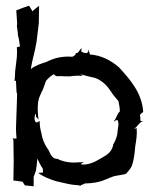

<svg xmlns="http://www.w3.org/2000/svg" viewBox="-20 -640 544 673"><path d="M24 -155C25 -154 27 -151 27 -149L28 -76C28 -54 27 -29 27 -8V-7C37 -7 49 -4 59 -3C61 1 64 4 66 8L67 9C67 9 68 10 69 10C79 11 88 12 98 13V-20L106 -42C108 -55 110 -70 111 -84C116 -73 122 -60 130 -49C130 -39 132 -35 129 -35C124 -34 119 -35 115 -34V-33C132 -21 153 -12 176 -5C205 1 226 8 250 9H253L261 11C261 11 262 11 262 12L263 11C263 11 262 10 263 10C263 8 268 8 274 5C275 5 276 4 277 3C301 3 328 -1 348 -10C359 -14 368 -19 382 -23C396 -26 411 -27 422 -31C429 -39 436 -47 441 -56C449 -76 452 -101 454 -127C458 -150 461 -170 459 -191L450 -188C452 -190 456 -193 458 -195C467 -205 472 -214 481 -214V-215H477C475 -216 473 -217 472 -217V-220C473 -239 467 -233 473 -240C475 -243 479 -246 482 -247C478 -315 435 -362 398 -403C368 -430 331 -447 295 -449C295 -453.1 291 -460 291 -465H290C290 -449.4 277.2 -452.9 265 -459C265 -462 265 -469 267 -471C260 -469 256 -455 250 -454H246C246 -453 245 -451 245 -450C242 -444 234 -443 234 -439V-444H233C233 -443 234 -442 234 -441C197 -444 168 -436 143 -423C125 -417 104 -411 88 -398C92 -427 103 -460 108 -493L116 -558C116 -578 117 -598 117 -618L116 -619C109.1 -613.2 99.8 -606.8 93 -600C93 -602 92 -604 91 -605L82 -620C67 -615 52 -610 38 -604H37C38 -590 39 -574 40 -559V-556C40 -555 40 -551 39 -551V-550C40 -540 43 -526 43 -515C47 -505 48 -488 50 -477C49 -477 46 -476 44 -476C43 -475 40 -475 40 -475H39C40 -464 40 -451 39 -439L33 -389C33 -378 32 -367 31 -356L32 -355C32 -356 33 -356 34 -357H36V-355L38 -316L40 -312C40 -302 39 -288 39 -277L36 -191C36 -179 37 -165 38 -154C37 -155 33 -155 31 -154C29 -154 26 -155 25 -156ZM102 -233C102 -236 103 -239 103 -242C104 -240 105 -238 106 -237C107 -235 105 -232 106 -231C110 -228 113 -224 115 -220V-221C113 -237 111 -258 113 -275C114 -296 123 -310 131 -328C135 -337 138 -349 141 -356C149 -366 158 -374 169 -380C170 -377 175 -374 178 -373C203 -374 215 -370 238 -374C248 -375 259 -375 269 -374V-375C267 -376 264 -378 261 -380C281 -374 296 -371 313 -367C336 -359 356 -340 368 -320V-321C374 -310 386 -296 395 -286C398 -274 400 -261 400 -249C390 -242 388 -224 379 -215L380 -214C382 -216 387 -219 391 -220C400 -209 392 -190 391 -169C388 -156 383 -143 376 -132H377C370 -104 355 -97 325 -80C309 -70 290 -63 269 -63C269 -64 269 -64 268 -64C268 -65 261 -60 265 -65C266 -68 270 -71 273 -72L272 -73C270 -72 266 -71 263 -71C255 -72 244 -69 243 -71L242 -70C219 -70 199 -74 182 -83C164 -83 159 -95 149 -116C136 -133 128 -153 125 -174C121 -187 119 -201 119 -216C117 -215 113 -212 110 -211C104 -209 99 -220 102 -233Z"/></svg>

Font: Charger Mayhem
Style: Regular
Weight: 400
Designer: Jasper
Foundry: Cannot Into Space Fonts
Version: Version 0.98